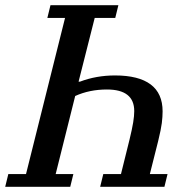

<svg xmlns="http://www.w3.org/2000/svg" viewBox="-46 -718 741 738"><path d="M397 -649H318L256 -404H261Q324 -428 396 -428Q487 -428 533 -393.5Q579 -359 579 -290Q579 -269 576 -245Q573 -221 562 -176L530 -49H598L586 0H339L351 -49H419L452 -182Q462 -223 466 -248Q470 -273 470 -291Q470 -374 365 -374Q298 -374 243 -349L168 -49H236L224 0H-26L-14 -49H54L204 -649H136L148 -698H409Z"/></svg>

Font: IBM Plex Serif Medm
Style: Italic
Weight: 500
Italic angle: -14°
Designer: Mike Abbink, Paul van der Laan, Pieter van Rosmalen
Foundry: Bold Monday
Version: Version 3.001